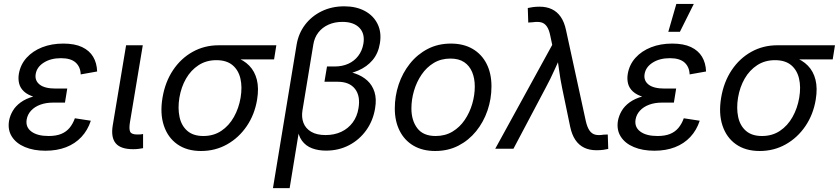

<svg xmlns="http://www.w3.org/2000/svg" viewBox="-20 -770 4343 994"><path d="M215.3 10.3Q154.3 10.3 108.9 -8.8Q63.5 -27.8 41.3 -63Q19 -98.1 26.9 -145Q31.7 -171.4 46.1 -196Q60.5 -220.7 87.4 -240.2Q114.3 -259.8 155.5 -271.2Q196.8 -282.7 254.9 -282.7H323.2L316.4 -238.8H254.9Q217.3 -238.8 188 -227.8Q158.7 -216.8 140.6 -197Q122.6 -177.2 118.2 -151.9Q111.3 -112.3 142.3 -89.1Q173.3 -65.9 231.4 -65.9Q270 -65.9 296.1 -76.4Q322.3 -86.9 339.6 -107.4Q356.9 -127.9 367.7 -157.7L450.2 -145Q434.1 -95.7 401.4 -60.8Q368.7 -25.9 321.8 -7.8Q274.9 10.3 215.3 10.3ZM253.4 -256.8Q196.8 -256.8 160.6 -267.3Q124.5 -277.8 104.7 -295.9Q85 -314 79.1 -337.6Q73.2 -361.3 77.6 -387.7Q85.9 -436 117.9 -471.2Q149.9 -506.3 198.7 -525.4Q247.6 -544.4 307.6 -544.4Q366.7 -544.4 404.8 -526.4Q442.9 -508.3 462.2 -476.1Q481.4 -443.8 482.9 -399.9L397.9 -384.8Q396.5 -423.8 371.6 -446.3Q346.7 -468.8 295.4 -468.8Q242.7 -468.8 206.3 -445.6Q169.9 -422.4 164.6 -385.3Q159.7 -352.1 185.8 -331.8Q211.9 -311.5 269 -311.5H328.1L319.3 -256.8Z M669.4 2.4Q604.5 2.4 579.1 -28.1Q553.7 -58.6 563.5 -119.6L632.8 -535.6H719.2L652.8 -137.2Q647 -101.6 654.1 -87.6Q661.1 -73.7 690.4 -73.7Q701.2 -73.7 708.3 -74.2Q715.3 -74.7 720.7 -76.2V-2.9Q711.4 -1 697.8 0.7Q684.1 2.4 669.4 2.4Z M1021 11.7Q947.3 11.7 897.9 -23.2Q848.6 -58.1 828.1 -120.4Q807.6 -182.6 821.3 -264.2Q835 -345.7 875.7 -406.7Q916.5 -467.8 977.5 -501.7Q1038.6 -535.6 1111.8 -535.6H1410.6L1398.9 -462.4H1177.2L1100.1 -458.5Q1047.9 -458.5 1008.1 -432.6Q968.3 -406.7 943.1 -363Q918 -319.3 908.7 -264.2Q899.9 -210 909.4 -164.8Q918.9 -119.6 949.5 -92.8Q980 -65.9 1032.7 -65.9Q1085.9 -65.9 1125.7 -92.5Q1165.5 -119.1 1190.9 -164.3Q1216.3 -209.5 1225.6 -264.2Q1234.9 -319.8 1224.6 -363.5Q1214.4 -407.2 1183.6 -432.9Q1152.8 -458.5 1100.1 -458.5L1104 -487.8Q1157.2 -487.8 1199.7 -473.4Q1242.2 -459 1270.5 -429.9Q1298.8 -400.9 1309.8 -357.2Q1320.8 -313.5 1311 -253.9Q1298.3 -177.2 1257.6 -117.2Q1216.8 -57.1 1155.8 -22.7Q1094.7 11.7 1021 11.7Z M1393.1 204.1 1515.6 -538.6Q1525.4 -597.2 1559.3 -641.8Q1593.3 -686.5 1645.5 -711.9Q1697.8 -737.3 1762.2 -737.3Q1824.2 -737.3 1868.9 -713.1Q1913.6 -689 1934.8 -645.8Q1956.1 -602.5 1946.8 -545.9Q1938.5 -494.1 1909.2 -459.2Q1879.9 -424.3 1834.5 -404.8Q1789.1 -385.3 1732.9 -379.9L1737.3 -405.3Q1781.2 -402.3 1818.6 -389.4Q1856 -376.5 1881.8 -352.8Q1907.7 -329.1 1918.9 -293.5Q1930.2 -257.8 1921.9 -209Q1911.6 -145.5 1876.2 -95.9Q1840.8 -46.4 1787.1 -18.3Q1733.4 9.8 1667.5 9.8Q1627.4 9.8 1595.2 -2.4Q1563 -14.6 1543.2 -41.7Q1523.4 -68.8 1519 -113.3L1532.2 -117.7L1479.5 204.1ZM1665.5 -70.8Q1710.9 -70.8 1746.8 -87.6Q1782.7 -104.5 1805.9 -135.7Q1829.1 -167 1835.9 -209.5Q1846.7 -272.9 1817.9 -309.8Q1789.1 -346.7 1729 -346.7H1659.7L1672.9 -425.8H1712.4Q1752 -425.8 1783.2 -439.9Q1814.5 -454.1 1834.7 -480.7Q1855 -507.3 1861.3 -543.5Q1870.1 -595.7 1840.6 -626.2Q1811 -656.7 1752.4 -656.7Q1712.4 -656.7 1680.4 -642.3Q1648.4 -627.9 1628.2 -601.8Q1607.9 -575.7 1602.1 -539.6L1545.9 -198.7Q1540 -163.1 1551 -134Q1562 -105 1590.8 -87.9Q1619.6 -70.8 1665.5 -70.8Z M2232.9 11.7Q2168 11.7 2121.1 -15.6Q2074.2 -43 2049.1 -92.8Q2023.9 -142.6 2023.9 -208.5Q2023.9 -272.5 2043.9 -332.5Q2064 -392.6 2102.1 -440.4Q2140.1 -488.3 2193.8 -516.4Q2247.6 -544.4 2314.5 -544.4Q2379.4 -544.4 2426.5 -517.1Q2473.6 -489.7 2499 -439.9Q2524.4 -390.1 2524.4 -322.8Q2524.4 -258.3 2503.9 -198.2Q2483.4 -138.2 2445.1 -90.8Q2406.7 -43.5 2353.3 -15.9Q2299.8 11.7 2232.9 11.7ZM2235.4 -65.9Q2284.7 -65.9 2322.5 -88.6Q2360.4 -111.3 2386 -149.2Q2411.6 -187 2424.8 -232.2Q2438 -277.3 2438 -322.3Q2438 -364.3 2424.3 -397Q2410.6 -429.7 2383.1 -448.2Q2355.5 -466.8 2312 -466.8Q2263.2 -466.8 2225.6 -444.1Q2188 -421.4 2162.4 -383.5Q2136.7 -345.7 2123.3 -300Q2109.9 -254.4 2109.9 -208.5Q2109.9 -146.5 2140.4 -106.2Q2170.9 -65.9 2235.4 -65.9Z M2543.9 0 2838.9 -537.6 2829.1 -584Q2822.8 -616.2 2811 -633.1Q2799.3 -649.9 2781.5 -654.3Q2763.7 -658.7 2737.8 -654.8L2714.8 -653.3L2712.4 -728.5Q2722.2 -731 2738.5 -733.2Q2754.9 -735.4 2773.4 -735.4Q2809.6 -735.4 2836.9 -722.4Q2864.3 -709.5 2882.8 -682.9Q2901.4 -656.2 2910.2 -614.7L3012.7 -143.6Q3020 -111.3 3032 -94.2Q3043.9 -77.1 3061.8 -72.8Q3079.6 -68.4 3104 -72.8L3126.5 -73.7L3128.9 1Q3120.1 3.4 3104 5.6Q3087.9 7.8 3068.4 7.8Q3031.7 7.8 3004.4 -5.4Q2977.1 -18.6 2959 -45.2Q2940.9 -71.8 2932.1 -112.8L2890.1 -314.9Q2880.4 -361.8 2874.5 -406.7Q2868.7 -451.7 2861.8 -495.6H2890.6Q2870.1 -452.1 2849.9 -406.5Q2829.6 -360.8 2804.7 -314.9L2638.2 0Z M3367.7 10.3Q3306.6 10.3 3261.2 -8.8Q3215.8 -27.8 3193.6 -63Q3171.4 -98.1 3179.2 -145Q3184.1 -171.4 3198.5 -196Q3212.9 -220.7 3239.7 -240.2Q3266.6 -259.8 3307.9 -271.2Q3349.1 -282.7 3407.2 -282.7H3475.6L3468.8 -238.8H3407.2Q3369.6 -238.8 3340.3 -227.8Q3311 -216.8 3293 -197Q3274.9 -177.2 3270.5 -151.9Q3263.7 -112.3 3294.7 -89.1Q3325.7 -65.9 3383.8 -65.9Q3422.4 -65.9 3448.5 -76.4Q3474.6 -86.9 3491.9 -107.4Q3509.3 -127.9 3520 -157.7L3602.5 -145Q3586.4 -95.7 3553.7 -60.8Q3521 -25.9 3474.1 -7.8Q3427.2 10.3 3367.7 10.3ZM3405.8 -256.8Q3349.1 -256.8 3313 -267.3Q3276.9 -277.8 3257.1 -295.9Q3237.3 -314 3231.4 -337.6Q3225.6 -361.3 3230 -387.7Q3238.3 -436 3270.3 -471.2Q3302.2 -506.3 3351.1 -525.4Q3399.9 -544.4 3460 -544.4Q3519 -544.4 3557.1 -526.4Q3595.2 -508.3 3614.5 -476.1Q3633.8 -443.8 3635.3 -399.9L3550.3 -384.8Q3548.8 -423.8 3523.9 -446.3Q3499 -468.8 3447.8 -468.8Q3395 -468.8 3358.6 -445.6Q3322.3 -422.4 3316.9 -385.3Q3312 -352.1 3338.1 -331.8Q3364.3 -311.5 3421.4 -311.5H3480.5L3471.7 -256.8ZM3439.9 -605.5 3481.4 -749.5H3571.8L3500 -605.5Z M3913.1 11.7Q3839.4 11.7 3790 -23.2Q3740.7 -58.1 3720.2 -120.4Q3699.7 -182.6 3713.4 -264.2Q3727.1 -345.7 3767.8 -406.7Q3808.6 -467.8 3869.6 -501.7Q3930.7 -535.6 4003.9 -535.6H4302.7L4291 -462.4H4069.3L3992.2 -458.5Q3939.9 -458.5 3900.1 -432.6Q3860.4 -406.7 3835.2 -363Q3810.1 -319.3 3800.8 -264.2Q3792 -210 3801.5 -164.8Q3811 -119.6 3841.6 -92.8Q3872.1 -65.9 3924.8 -65.9Q3978 -65.9 4017.8 -92.5Q4057.6 -119.1 4083 -164.3Q4108.4 -209.5 4117.7 -264.2Q4127 -319.8 4116.7 -363.5Q4106.4 -407.2 4075.7 -432.9Q4044.9 -458.5 3992.2 -458.5L3996.1 -487.8Q4049.3 -487.8 4091.8 -473.4Q4134.3 -459 4162.6 -429.9Q4190.9 -400.9 4201.9 -357.2Q4212.9 -313.5 4203.1 -253.9Q4190.4 -177.2 4149.7 -117.2Q4108.9 -57.1 4047.9 -22.7Q3986.8 11.7 3913.1 11.7Z"/></svg>

Font: Inter 20pt
Style: Italic
Weight: 400
Italic angle: -9.3988°
Version: Version 4.001;git-66647c0bb